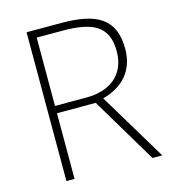

<svg xmlns="http://www.w3.org/2000/svg" viewBox="-107 -802 800 890"><g transform="rotate(-15 293.0 -357.0)"><path d="M269 -714H102V0H141V-315H327L515 0H562L366 -326C461 -352 524 -415 524 -522C524 -668 436 -714 269 -714ZM264 -678C412 -678 483 -641 483 -521C483 -411 408 -350 292 -350H141V-678Z"/></g></svg>

Font: Noto Sans Ethiopic ExtraLight
Style: Regular
Weight: 200
Designer: Monotype Design Team
Foundry: Monotype Imaging Inc.
Version: Version 2.102